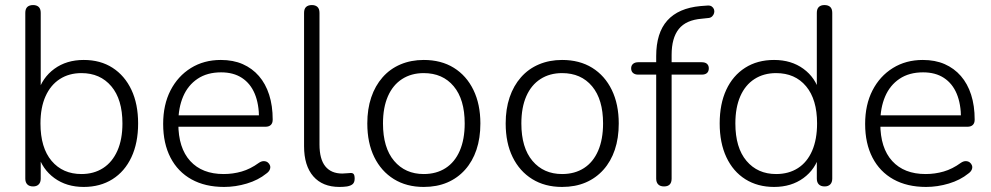

<svg xmlns="http://www.w3.org/2000/svg" viewBox="-20 -731 3917 759"><path d="M311 8Q243 8 195 -27Q147 -62 130 -121L141 -127V-25Q141 -10 133 -2Q125 6 111 6Q96 6 88 -2Q80 -10 80 -25V-680Q80 -696 88 -703.5Q96 -711 111 -711Q125 -711 133 -703.5Q141 -696 141 -680V-365H130Q147 -424 195 -459Q243 -494 311 -494Q377 -494 425 -463Q473 -432 499.5 -376Q526 -320 526 -243Q526 -166 499.5 -109.5Q473 -53 424.5 -22.5Q376 8 311 8ZM302 -43Q351 -43 387.5 -66.5Q424 -90 444 -135Q464 -180 464 -243Q464 -338 420 -390Q376 -442 302 -442Q253 -442 216.5 -418.5Q180 -395 160 -350.5Q140 -306 140 -243Q140 -147 184 -95Q228 -43 302 -43Z M866 8Q791 8 737 -22Q683 -52 654 -108Q625 -164 625 -241Q625 -317 654 -373.5Q683 -430 734.5 -462Q786 -494 853 -494Q902 -494 939.5 -477.5Q977 -461 1003.5 -430.5Q1030 -400 1044 -356.5Q1058 -313 1058 -258Q1058 -244 1050.5 -237Q1043 -230 1030 -230H669V-275H1020L1004 -262Q1004 -320 987 -360.5Q970 -401 936.5 -423Q903 -445 854 -445Q799 -445 761 -419.5Q723 -394 704 -349.5Q685 -305 685 -247V-242Q685 -146 732 -94.5Q779 -43 864 -43Q901 -43 935.5 -53Q970 -63 1003 -87Q1013 -94 1022.5 -94Q1032 -94 1038.5 -89Q1045 -84 1047.5 -76.5Q1050 -69 1046.5 -60.5Q1043 -52 1033 -45Q1001 -19 956 -5.5Q911 8 866 8Z M1322 8Q1255 8 1218.5 -34Q1182 -76 1182 -153V-680Q1182 -696 1190 -703.5Q1198 -711 1213 -711Q1227 -711 1235 -703.5Q1243 -696 1243 -680V-160Q1243 -102 1266 -73.5Q1289 -45 1333 -45Q1343 -45 1350 -46Q1357 -47 1364 -47Q1373 -48 1377.5 -43.5Q1382 -39 1382 -25Q1382 -11 1375 -4Q1368 3 1352 6Q1345 7 1337.5 7.5Q1330 8 1322 8Z M1655 8Q1587 8 1537 -23Q1487 -54 1459.5 -110Q1432 -166 1432 -243Q1432 -300 1447.5 -346Q1463 -392 1492.5 -425.5Q1522 -459 1563.5 -476.5Q1605 -494 1655 -494Q1724 -494 1774 -463Q1824 -432 1851.5 -375.5Q1879 -319 1879 -243Q1879 -185 1863.5 -139Q1848 -93 1818.5 -60Q1789 -27 1748 -9.5Q1707 8 1655 8ZM1655 -43Q1705 -43 1741.5 -66.5Q1778 -90 1797.5 -135Q1817 -180 1817 -243Q1817 -338 1773.5 -390Q1730 -442 1655 -442Q1606 -442 1569.5 -418.5Q1533 -395 1513.5 -350.5Q1494 -306 1494 -243Q1494 -147 1538 -95Q1582 -43 1655 -43Z M2202 8Q2134 8 2084 -23Q2034 -54 2006.5 -110Q1979 -166 1979 -243Q1979 -300 1994.5 -346Q2010 -392 2039.5 -425.5Q2069 -459 2110.5 -476.5Q2152 -494 2202 -494Q2271 -494 2321 -463Q2371 -432 2398.5 -375.5Q2426 -319 2426 -243Q2426 -185 2410.5 -139Q2395 -93 2365.5 -60Q2336 -27 2295 -9.5Q2254 8 2202 8ZM2202 -43Q2252 -43 2288.5 -66.5Q2325 -90 2344.5 -135Q2364 -180 2364 -243Q2364 -338 2320.5 -390Q2277 -442 2202 -442Q2153 -442 2116.5 -418.5Q2080 -395 2060.5 -350.5Q2041 -306 2041 -243Q2041 -147 2085 -95Q2129 -43 2202 -43Z M2605 6Q2590 6 2582 -2Q2574 -10 2574 -25V-436H2503Q2490 -436 2482.5 -442.5Q2475 -449 2475 -461Q2475 -472 2482.5 -478.5Q2490 -485 2503 -485H2590L2574 -469V-509Q2574 -601 2618 -650Q2662 -699 2749 -707L2776 -709Q2787 -710 2793.5 -705.5Q2800 -701 2802.5 -694Q2805 -687 2803 -679.5Q2801 -672 2795.5 -666.5Q2790 -661 2782 -660L2754 -657Q2692 -652 2663.5 -616.5Q2635 -581 2635 -514V-471L2626 -485H2754Q2768 -485 2775 -478.5Q2782 -472 2782 -461Q2782 -449 2775 -442.5Q2768 -436 2754 -436H2635V-25Q2635 6 2605 6Z M3040 8Q2975 8 2926.5 -22.5Q2878 -53 2851.5 -109.5Q2825 -166 2825 -243Q2825 -320 2851 -376Q2877 -432 2925.5 -463Q2974 -494 3040 -494Q3108 -494 3156 -459Q3204 -424 3220 -365H3209V-680Q3209 -696 3217 -703.5Q3225 -711 3239 -711Q3254 -711 3262 -703.5Q3270 -696 3270 -680V-25Q3270 -10 3262 -2Q3254 6 3240 6Q3225 6 3217 -2Q3209 -10 3209 -25V-128L3220 -121Q3204 -62 3156 -27Q3108 8 3040 8ZM3048 -43Q3098 -43 3134.5 -66.5Q3171 -90 3190.5 -135Q3210 -180 3210 -243Q3210 -338 3166.5 -390Q3123 -442 3048 -442Q2999 -442 2962.5 -418.5Q2926 -395 2906.5 -350.5Q2887 -306 2887 -243Q2887 -147 2931 -95Q2975 -43 3048 -43Z M3641 8Q3566 8 3512 -22Q3458 -52 3429 -108Q3400 -164 3400 -241Q3400 -317 3429 -373.5Q3458 -430 3509.5 -462Q3561 -494 3628 -494Q3677 -494 3714.5 -477.5Q3752 -461 3778.5 -430.5Q3805 -400 3819 -356.5Q3833 -313 3833 -258Q3833 -244 3825.5 -237Q3818 -230 3805 -230H3444V-275H3795L3779 -262Q3779 -320 3762 -360.5Q3745 -401 3711.5 -423Q3678 -445 3629 -445Q3574 -445 3536 -419.5Q3498 -394 3479 -349.5Q3460 -305 3460 -247V-242Q3460 -146 3507 -94.5Q3554 -43 3639 -43Q3676 -43 3710.5 -53Q3745 -63 3778 -87Q3788 -94 3797.5 -94Q3807 -94 3813.5 -89Q3820 -84 3822.5 -76.5Q3825 -69 3821.5 -60.5Q3818 -52 3808 -45Q3776 -19 3731 -5.5Q3686 8 3641 8Z"/></svg>

Font: Nunito ExtraLight Light
Style: Regular
Weight: 300
Version: Version 3.602